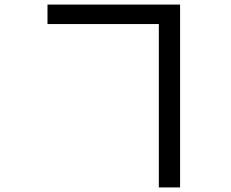

<svg xmlns="http://www.w3.org/2000/svg" viewBox="-20 -777 1017 847"><path d="M189.5 -756.8H774.4V49.8H680.7V-670.9H189.5Z"/></svg>

Font: Min Sans Medium
Style: Regular
Weight: 500
Designer: Jinseong-Kim, NotoSansCJK, Nunito
Foundry: Jinseong-Kim
Version: Version 1.400;Glyphs 3.1.2 (3151)